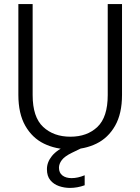

<svg xmlns="http://www.w3.org/2000/svg" viewBox="-20 -720 688 941"><path d="M324 12Q253 12 195.5 -16Q138 -44 104 -103.5Q70 -163 70 -255V-700H140V-254Q140 -146 191.5 -98Q243 -50 325 -50Q407 -50 457.5 -98Q508 -146 508 -254V-700H578V-255Q578 -163 544 -103.5Q510 -44 452.5 -16Q395 12 324 12ZM323 201Q295 201 269 192Q243 183 226.5 163Q210 143 210 109Q210 75 234.5 44.5Q259 14 318 -13L373 -38L392 0L332 29Q297 46 283 64.5Q269 83 269 102Q269 127 286 140Q303 153 331 153Q361 153 395 139V188Q359 201 323 201Z"/></svg>

Font: DM Sans Light
Style: Regular
Weight: 300
Designer: Colophon Foundry, Jonny Pinhorn
Foundry: Colophon Foundry
Version: Version 4.004; ttfautohint (v1.8.4.7-5d5b)